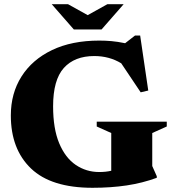

<svg xmlns="http://www.w3.org/2000/svg" viewBox="-20 -878 817 913"><path d="M704 -88.5 725.5 -40V-32.5Q657.5 -7.5 582.2 3.8Q507 15 420 15Q223 15 127.2 -77Q31.5 -169 31.5 -329Q31.5 -434 82.2 -514.2Q133 -594.5 227.2 -639.8Q321.5 -685 452 -685Q481 -685 509.8 -682.5Q538.5 -680 575 -672.5L622 -709H646.5L685 -447.5L649 -439L556.5 -577Q499.5 -611.5 428.5 -611.5Q334.5 -611.5 283.5 -554.8Q232.5 -498 232.5 -372.5Q232.5 -266 261.5 -196.8Q290.5 -127.5 340.2 -93.8Q390 -60 452 -60Q483 -60 509 -66V-245.5L440 -276.5V-299.5H773V-276.5L704 -245.5ZM568 -858 463 -738H331L226 -858H303.5L397 -806L490.5 -858Z"/></svg>

Font: Newsreader 16pt ExtraBold
Style: Regular
Weight: 800
Designer: Hugues Gentile
Foundry: Production Type
Version: Version 1.003; ttfautohint (v1.8.3)